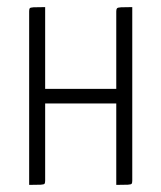

<svg xmlns="http://www.w3.org/2000/svg" viewBox="-20 -520 454 540"><path d="M62 0V-488Q62 -494 63.5 -496.5Q65 -499 74.5 -499.5Q84 -500 107 -500V-270H307V-488Q307 -494 309 -496.5Q311 -499 320.5 -499.5Q330 -500 352 -500V-12Q352 -6 350.5 -3.5Q349 -1 339.5 -0.5Q330 0 307 0V-229H107V-12Q107 -6 105.5 -3.5Q104 -1 94.5 -0.5Q85 0 62 0Z"/></svg>

Font: Yanone Kaffeesatz Light
Style: Regular
Weight: 300
Designer: Yanone (Cyrillic: Daniel Pouzeot, Huerta Tipografica, and Cyreal)
Foundry: Yanone
Version: Version 2.003